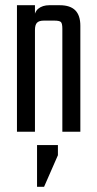

<svg xmlns="http://www.w3.org/2000/svg" viewBox="-20 -505 373 736"><path d="M114 0H45V-485H114V-433V-426ZM288 0H219V-395Q219 -415 213.5 -420.5Q208 -426 188 -426H148Q130 -426 122 -418Q114 -410 114 -390V-356H110V-424Q110 -458 126.5 -471.5Q143 -485 169 -485H209Q249 -485 268.5 -465.5Q288 -446 288 -406ZM122 51H202V90L149 211H122Z"/></svg>

Font: Teko Variable Light
Style: Regular
Weight: 300
Designer: Manushi Parikh, Jonny Pinhorn
Foundry: Indian Type Foundry
Version: Version 3.000